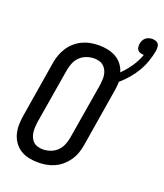

<svg xmlns="http://www.w3.org/2000/svg" viewBox="-159 -987 941 1101"><g transform="rotate(20 311.5 -437.0)"><path d="M204 8Q175 8 147 2Q119 -4 96.5 -18Q74 -32 58 -54.5Q42 -77 35 -103.5Q28 -130 28.5 -159Q29 -188 34 -217L90 -559Q94 -584 103 -608.5Q112 -633 126.5 -655Q141 -677 161.5 -694.5Q182 -712 205.5 -723Q229 -734 254.5 -738.5Q280 -743 305 -743Q333 -743 359.5 -737.5Q386 -732 409 -719Q432 -706 448 -685Q464 -664 471 -639Q502 -669 526 -704.5Q550 -740 564 -779H562Q551 -779 541.5 -782.5Q532 -786 526 -793Q520 -800 519 -810.5Q518 -821 519 -831Q521 -841 525.5 -851Q530 -861 539 -868.5Q548 -876 558.5 -879Q569 -882 579 -882Q590 -882 600.5 -878.5Q611 -875 616.5 -867Q622 -859 622.5 -848.5Q623 -838 622 -827Q616 -793 604.5 -759.5Q593 -726 575 -695Q557 -664 533 -636Q509 -608 482 -585Q482 -568 480 -551.5Q478 -535 475 -518L419 -176Q415 -151 406.5 -126.5Q398 -102 383 -80Q368 -58 348 -40.5Q328 -23 304 -12Q280 -1 254.5 3.5Q229 8 204 8ZM205 -72Q227 -72 250 -80Q273 -88 290.5 -105Q308 -122 317 -144Q326 -166 330 -189L387 -531Q389 -547 390 -563Q391 -579 388.5 -594Q386 -609 379 -622.5Q372 -636 361 -645.5Q350 -655 335 -659Q320 -663 304 -663Q282 -663 259 -655Q236 -647 218.5 -630Q201 -613 192 -591Q183 -569 179 -546L122 -204Q120 -188 119.5 -172Q119 -156 121.5 -141Q124 -126 130.5 -112.5Q137 -99 148 -89.5Q159 -80 174 -76Q189 -72 205 -72Z"/></g></svg>

Font: Iosevka Medium Oblique
Style: Regular
Weight: 500
Italic angle: -9°
Monospace: yes
Designer: Belleve Invis
Foundry: Belleve Invis
Version: Version 32.5.0; ttfautohint (v1.8.4)